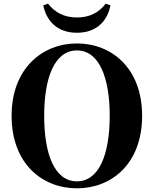

<svg xmlns="http://www.w3.org/2000/svg" viewBox="-20 -1003 835 1043"><path d="M215 -974C231 -895 286 -825 398 -825C510 -825 565 -895 580 -974L554 -983C518 -935 466 -908 398 -908C330 -908 278 -935 241 -983ZM220 -374C220 -578 275 -729 398 -729C520 -729 576 -578 576 -374C576 -168 520 -18 398 -18C275 -18 220 -168 220 -374ZM398 -767C211 -767 43 -632 43 -374C43 -113 210 20 398 20C587 20 752 -114 752 -374C752 -633 586 -767 398 -767Z"/></svg>

Font: Noto Serif KR Black
Style: Regular
Weight: 900
Version: Version 1.001;PS 1.001;hotconv 16.6.54;makeotf.lib2.5.65590